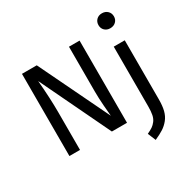

<svg xmlns="http://www.w3.org/2000/svg" viewBox="-211 -981 1382 1394"><g transform="rotate(-30 480.0 -284.0)"><path d="M821.8 -779.8Q850.6 -779.8 868.9 -762Q887.2 -744.1 887.2 -716.8Q887.2 -689.9 868.9 -672.4Q850.6 -654.8 821.8 -654.8Q793.5 -654.8 775.6 -672.4Q757.8 -689.9 757.8 -716.8Q757.8 -744.1 775.6 -762Q793.5 -779.8 821.8 -779.8ZM583 -689V0H456.1L175.8 -585Q189 -430.7 189 -315.9V0H100.1V-689H224.1L506.8 -103Q503.9 -128.9 499 -194.1Q494.1 -259.3 494.1 -313V-689ZM868.2 -526.9V-32.2Q868.2 22.9 858.4 61.3Q848.6 99.6 825.9 127.4Q803.2 155.3 775.1 173.3Q747.1 191.4 701.2 211.9L673.8 145Q703.1 131.3 719.5 120.1Q735.8 108.9 750.2 90.1Q764.6 71.3 770.3 43.5Q775.9 15.6 775.9 -25.9V-526.9Z"/></g></svg>

Font: FiraGO
Style: Regular
Weight: 400
Designer: bBox Type
Foundry: bBox Type GmbH
Version: Version 1.001;PS 001.001;hotconv 1.0.88;makeotf.lib2.5.64775